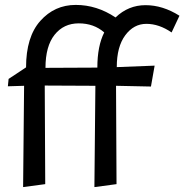

<svg xmlns="http://www.w3.org/2000/svg" viewBox="-20 -756 750 781"><path d="M364 5 368 -407 162 -408 164 -7 74 5 78 -407 12 -405 15 -435 86 -482Q86 -606 144 -671Q202 -736 288 -736Q374 -736 450 -685Q502 -735 572 -735Q642 -735 710 -692L678 -624Q627 -659 575.5 -659Q524 -659 489.5 -612.5Q455 -566 455 -483L609 -489L594 -404L452 -407L454 -7ZM404 -624Q362 -661 300.5 -661Q239 -661 202 -614.5Q165 -568 165 -480L376 -481Q376 -569 404 -624Z"/></svg>

Font: Fresca
Style: Regular
Weight: 400
Designer: Iván Moreno
Foundry: Fontstage
Version: Version 1.001